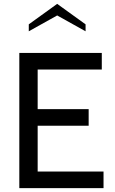

<svg xmlns="http://www.w3.org/2000/svg" viewBox="-20 -974 594 994"><path d="M516 0H80V-700H507V-614H175V-409H439V-323H175V-86H516ZM423 -812 276 -894 129 -812V-848L276 -954L423 -848Z"/></svg>

Font: Cabin
Style: Regular
Weight: 400
Designer: Pablo Impallari
Foundry: Pablo Impallari
Version: Version 1.007